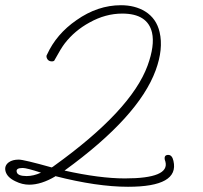

<svg xmlns="http://www.w3.org/2000/svg" viewBox="-73 -694 777 735"><path d="M417 21Q298 21 138 -20L139 -19Q85 13 39 13Q12 13 -14 0Q-46 -15 -52 -39Q-57 -60 -39 -73Q-25 -83 -1 -83Q18 -83 125 -53L130 -56L134 -59Q429 -271 492 -443Q520 -520 509 -569Q492 -642 395 -642Q331 -642 270 -608Q213 -577 175 -528Q168 -519 158.5 -503.5Q149 -488 137 -466Q135 -459 126 -459Q109 -459 105 -476Q104 -481 107 -485Q143 -564 220 -617Q301 -674 390 -674Q444 -674 483 -650Q526 -623 538 -571Q553 -507 523 -425Q458 -247 174 -41Q309 -11 405 -11Q578 -11 560 -76L558 -82Q554 -101 571 -101Q586 -101 591 -78Q614 21 417 21ZM29 -20Q55 -20 84 -33Q29 -51 14 -51Q-13 -51 -9 -36Q-6 -20 29 -20Z"/></svg>

Font: Oooh Baby
Style: Normal
Weight: 400
Designer: Robert E. Leuschke
Foundry: Robert E. Leuschke
Version: Version 1.011; ttfautohint (v1.8.3)